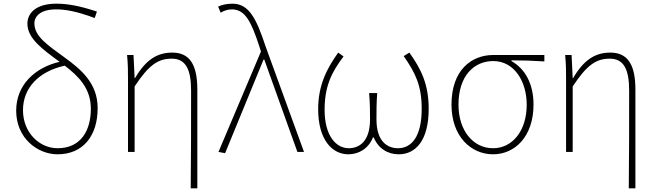

<svg xmlns="http://www.w3.org/2000/svg" viewBox="-20 -826 3570 1044"><path d="M293 -20C196 -20 105 -103 105 -227C105 -346 188 -437 332 -469C408 -411 474 -345 474 -235C474 -115 419 -20 293 -20ZM507 -763C408 -796 344 -806 286 -806C176 -806 129 -755 129 -697C129 -616 214 -556 304 -490C168 -458 68 -363 68 -224C68 -75 184 13 293 13C432 13 511 -88 511 -238C511 -374 420 -449 332 -513C242 -579 167 -627 167 -699C167 -738 201 -775 285 -775C333 -775 393 -766 495 -728Z M1017 198H1053V-339C1053 -475 1011 -540 917 -540C836 -540 774 -503 714 -401H712L706 -527H671C676 -474 676 -438 676 -396V0H712V-356C790 -474 840 -507 914 -507C989 -507 1019 -450 1019 -334C1019 -158 1019 21 1017 198Z M1204 7 1413 -502H1417L1597 0H1633L1424 -574C1375 -722 1335 -806 1244 -806C1211 -806 1184 -799 1166 -790L1180 -757C1195 -766 1215 -775 1241 -775C1314 -775 1347 -705 1390 -574L1399 -546L1168 0Z M1874 13C1931 13 1984 -18 2008 -79H2012C2037 -18 2089 13 2148 13C2240 13 2311 -62 2311 -234C2311 -368 2270 -450 2206 -540L2175 -521C2240 -428 2273 -359 2273 -234C2273 -85 2219 -20 2144 -20C2088 -20 2027 -55 2027 -177C2027 -217 2027 -267 2031 -320H1987C1992 -267 1992 -217 1992 -177C1992 -55 1932 -20 1876 -20C1806 -20 1745 -90 1745 -228C1745 -356 1782 -432 1848 -519L1819 -540C1757 -453 1710 -363 1710 -232C1710 -65 1787 13 1874 13Z M2661 13C2780 13 2881 -84 2881 -257C2881 -371 2835 -452 2761 -494V-498C2822 -498 2879 -496 2940 -492V-527H2663C2543 -527 2435 -445 2435 -257C2435 -84 2541 13 2661 13ZM2661 -20C2555 -20 2473 -113 2473 -257C2473 -413 2557 -494 2662 -494C2778 -494 2844 -381 2844 -257C2844 -113 2765 -20 2661 -20Z M3399 198H3435V-339C3435 -475 3393 -540 3299 -540C3218 -540 3156 -503 3096 -401H3094L3088 -527H3053C3058 -474 3058 -438 3058 -396V0H3094V-356C3172 -474 3222 -507 3296 -507C3371 -507 3401 -450 3401 -334C3401 -158 3401 21 3399 198Z"/></svg>

Font: Kinto Sans Thin
Style: Regular
Weight: 100
Designer: Authors: Ryoko NISHIZUKA  (kana & ideographs); Paul D. Hunt (Latin, Greek & Cyrillic); Wenlong ZHANG  (bopomofo); Sandol
Foundry: Adobe Systems Incorporated, ookami Inc.
Version: Version 0.001